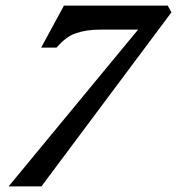

<svg xmlns="http://www.w3.org/2000/svg" viewBox="-20 -663 630 683"><path d="M10.7 0 471.2 -557.6H336.9Q286.1 -557.6 249 -544.4Q215.3 -533.2 181.2 -493.7H126.5L207.5 -643.1H576.7L589.8 -619.1L127.4 0Z"/></svg>

Font: Elstob 10pt
Style: Bold Italic
Weight: 700
Italic angle: -20°
Designer: Peter S. Baker
Version: Version 1.015